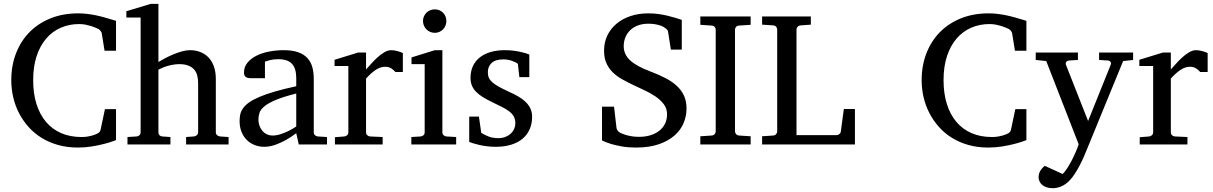

<svg xmlns="http://www.w3.org/2000/svg" viewBox="-20 -757 6358 1006"><path d="M587.9 -22.9Q585.9 -22 568.8 -15.9Q551.8 -9.8 524.4 -2.7Q497.1 4.4 461.7 10.3Q426.3 16.1 388.2 16.1Q332 16.1 284.4 2.7Q236.8 -10.7 198 -34.7Q159.2 -58.6 129.6 -91.8Q100.1 -125 79.8 -164.1Q59.6 -203.1 49.3 -247.1Q39.1 -291 39.1 -336.9Q39.1 -414.6 64.5 -479Q89.8 -543.5 135.7 -589.6Q181.6 -635.7 246.1 -661.4Q310.5 -687 389.2 -687Q413.6 -687 436.3 -684.3Q459 -681.6 482.4 -676.8Q505.9 -671.9 531.7 -664.6Q557.6 -657.2 587.9 -647.9V-491.2H527.8L513.2 -582Q512.2 -588.9 506.3 -595.7Q500.5 -602.5 496.1 -605Q490.2 -607.4 480.7 -611.8Q471.2 -616.2 458 -620.4Q444.8 -624.5 428.7 -627.7Q412.6 -630.9 394 -630.9Q342.8 -630.9 298.8 -611.8Q254.9 -592.8 222.7 -555.7Q190.4 -518.6 172.1 -463.6Q153.8 -408.7 153.8 -336.9Q153.8 -267.1 171.1 -211.9Q188.5 -156.7 221.2 -118.2Q253.9 -79.6 300.8 -59.3Q347.7 -39.1 407.2 -39.1Q424.8 -39.1 439.2 -41.5Q453.6 -43.9 464.4 -47.1Q475.1 -50.3 481 -53Q486.8 -55.7 487.8 -56.2Q495.6 -59.1 500.5 -64.5Q505.4 -69.8 506.8 -76.2L529.8 -185.1H587.9Z M955.1 0V-39.1L996.1 -42Q1004.9 -43 1011.5 -48.8Q1018.1 -54.7 1018.1 -64V-321.8Q1018.1 -343.3 1013.4 -361.3Q1008.8 -379.4 997.3 -392.6Q985.8 -405.8 966.8 -413.3Q947.8 -420.9 918.9 -420.9Q905.8 -420.9 891.1 -418.7Q876.5 -416.5 862.1 -412.6Q847.7 -408.7 834.2 -403.3Q820.8 -397.9 810.1 -392.1V-64Q810.1 -54.7 815.4 -48.8Q820.8 -43 830.1 -42L873 -39.1V0H647.9V-39.1L695.8 -42Q705.1 -43 710.9 -48.8Q716.8 -54.7 716.8 -64V-665H642.1V-698.2L770 -736.8H810.1V-432.1Q823.7 -440.4 843.8 -451.2Q863.8 -461.9 886.5 -471.4Q909.2 -481 932.4 -487.5Q955.6 -494.1 975.1 -494.1Q1003.9 -494.1 1028.6 -484.9Q1053.2 -475.6 1071.5 -457Q1089.8 -438.5 1100.3 -409.9Q1110.8 -381.3 1110.8 -342.8V-64Q1110.8 -54.7 1117.4 -48.8Q1124 -43 1132.8 -42L1177.7 -39.1V0Z M1532.2 -267.1Q1464.8 -250 1425.3 -233.4Q1385.7 -216.8 1365.5 -200Q1345.2 -183.1 1339.6 -165.8Q1334 -148.4 1334 -129.9Q1334 -114.3 1339.1 -99.4Q1344.2 -84.5 1353.8 -72.8Q1363.3 -61 1377.2 -54Q1391.1 -46.9 1409.2 -46.9Q1429.2 -46.9 1450.9 -54.2Q1472.7 -61.5 1490.7 -70.3Q1511.7 -80.6 1532.2 -94.2ZM1545.4 0 1532.2 -59.1Q1505.9 -39.1 1478 -23.4Q1465.8 -16.6 1452.1 -10.3Q1438.5 -3.9 1424.1 1.2Q1409.7 6.3 1394.8 9.3Q1379.9 12.2 1365.2 12.2Q1337.9 12.2 1314.2 2.9Q1290.5 -6.3 1272.9 -23.9Q1255.4 -41.5 1245.4 -66.4Q1235.4 -91.3 1235.4 -123Q1235.4 -141.6 1239 -158.2Q1242.7 -174.8 1253.9 -190.4Q1265.1 -206.1 1285.4 -220.5Q1305.7 -234.9 1338.6 -249Q1371.6 -263.2 1419.2 -277.1Q1466.8 -291 1532.2 -305.2V-348.1Q1532.2 -398.4 1509.8 -422.6Q1487.3 -446.8 1439 -446.8Q1412.6 -446.8 1394 -441.9Q1375.5 -437 1368.2 -434.1V-347.2H1295.4Q1288.6 -347.2 1282 -348.1Q1275.4 -349.1 1270 -352.3Q1264.6 -355.5 1261.5 -361.1Q1258.3 -366.7 1258.3 -376Q1258.3 -406.7 1276.9 -429Q1295.4 -451.2 1325.2 -465.8Q1355 -480.5 1392.1 -487.3Q1429.2 -494.1 1466.3 -494.1Q1512.7 -494.1 1543.2 -482.9Q1573.7 -471.7 1591.6 -451.7Q1609.4 -431.6 1616.7 -404.3Q1624 -377 1624 -344.2V-64Q1624 -54.7 1630.1 -48.8Q1636.2 -43 1645 -42L1693.4 -39.1V0Z M2051.8 -379.9Q2042 -391.1 2029.3 -399.2Q2016.6 -407.2 1998 -407.2Q1973.6 -407.2 1948.7 -390.9Q1923.8 -374.5 1897.9 -345.2V-64Q1897.9 -54.7 1903.8 -48.8Q1909.7 -43 1918.9 -42L1984.9 -39.1V0H1734.9V-38.1L1784.2 -42Q1793 -43 1799.1 -48.8Q1805.2 -54.7 1805.2 -64V-411.1H1732.9V-443.8L1856.9 -481.9H1897.9V-393.1Q1908.7 -404.8 1924.1 -422.1Q1939.5 -439.5 1957 -455.6Q1974.6 -471.7 1993.4 -482.9Q2012.2 -494.1 2029.8 -494.1Q2037.6 -494.1 2046.4 -492.7Q2055.2 -491.2 2063.5 -489Q2071.8 -486.8 2078.9 -484.1Q2085.9 -481.4 2090.8 -479V-379.9Z M2135.3 0V-39.1L2184.1 -42Q2193.4 -43 2199.2 -48.8Q2205.1 -54.7 2205.1 -64V-420.9H2136.2V-456.1L2258.3 -494.1H2297.9V-64Q2297.9 -54.7 2304 -48.8Q2310.1 -43 2318.8 -42L2370.1 -39.1V0ZM2318.8 -647Q2318.8 -634.3 2314.2 -622.8Q2309.6 -611.3 2301.3 -603Q2293 -594.7 2282 -589.8Q2271 -585 2258.3 -585Q2245.6 -585 2234.1 -589.8Q2222.7 -594.7 2214.4 -603Q2206.1 -611.3 2201.2 -622.8Q2196.3 -634.3 2196.3 -647Q2196.3 -659.7 2201.2 -670.9Q2206.1 -682.1 2214.4 -690.4Q2222.7 -698.7 2234.1 -703.4Q2245.6 -708 2258.3 -708Q2271 -708 2282 -703.4Q2293 -698.7 2301.3 -690.4Q2309.6 -682.1 2314.2 -670.9Q2318.8 -659.7 2318.8 -647Z M2768.1 -145Q2768.1 -108.4 2754.9 -79.1Q2741.7 -49.8 2717.3 -29.5Q2692.9 -9.3 2657.2 1.5Q2621.6 12.2 2577.1 12.2Q2554.2 12.2 2532.5 9.5Q2510.7 6.8 2492.4 2.7Q2474.1 -1.5 2460 -5.9Q2445.8 -10.3 2438.5 -13.2V-146H2489.3L2501.5 -61Q2516.6 -51.3 2538.8 -42.2Q2561 -33.2 2590.3 -33.2Q2611.8 -33.2 2628.4 -39.8Q2645 -46.4 2656.5 -57.1Q2668 -67.9 2674.1 -81.8Q2680.2 -95.7 2680.2 -110.8Q2680.2 -131.8 2671.9 -146.7Q2663.6 -161.6 2647.9 -173.6Q2632.3 -185.5 2609.6 -196.8Q2586.9 -208 2558.1 -222.2Q2530.8 -235.4 2509.8 -248.3Q2488.8 -261.2 2474.4 -276.1Q2460 -291 2452.6 -308.8Q2445.3 -326.7 2445.3 -349.1Q2445.3 -382.3 2457.3 -409.2Q2469.2 -436 2492.2 -454.8Q2515.1 -473.6 2548.6 -483.9Q2582 -494.1 2625.5 -494.1Q2647.5 -494.1 2667.5 -491.7Q2687.5 -489.3 2704.1 -485.8Q2720.7 -482.4 2733.4 -478.5Q2746.1 -474.6 2753.4 -471.2V-353H2701.2L2693.4 -422.9Q2682.6 -431.2 2661.6 -438.5Q2640.6 -445.8 2617.2 -445.8Q2575.7 -445.8 2555.9 -427Q2536.1 -408.2 2536.1 -378.9Q2536.1 -361.8 2541.7 -349.1Q2547.4 -336.4 2560.3 -325.2Q2573.2 -314 2594.5 -302.2Q2615.7 -290.5 2647.5 -275.9Q2673.8 -264.2 2695.8 -251.5Q2717.8 -238.8 2733.9 -223.1Q2750 -207.5 2759 -188.5Q2768.1 -169.4 2768.1 -145Z M3577.1 -188Q3577.1 -149.9 3562.3 -113.3Q3547.4 -76.7 3515.1 -47.9Q3482.9 -19 3432.6 -1.5Q3382.3 16.1 3312 16.1Q3271 16.1 3238.5 10.3Q3206.1 4.4 3182.6 -2.4Q3155.8 -10.7 3134.3 -21V-198.2H3197.3L3210.4 -85Q3211.4 -79.1 3216.6 -72.3Q3221.7 -65.4 3227.1 -63L3235.4 -58.6Q3242.7 -55.2 3255.4 -51Q3268.1 -46.9 3286.4 -43.5Q3304.7 -40 3328.1 -40Q3359.9 -40 3387 -48.1Q3414.1 -56.2 3433.6 -71.3Q3453.1 -86.4 3464.1 -108.4Q3475.1 -130.4 3475.1 -158.2Q3475.1 -188.5 3457.8 -211.2Q3440.4 -233.9 3414.3 -251.7Q3388.2 -269.5 3357.4 -283.7Q3326.7 -297.9 3299.3 -311Q3268.6 -325.7 3240.5 -341.3Q3212.4 -356.9 3191.2 -377.4Q3169.9 -397.9 3157.5 -425.5Q3145 -453.1 3145 -491.2Q3145 -535.6 3162.6 -571.8Q3180.2 -607.9 3211.2 -633.5Q3242.2 -659.2 3284.4 -673.1Q3326.7 -687 3376 -687Q3404.3 -687 3429.4 -683.6Q3454.6 -680.2 3476.3 -675Q3498 -669.9 3516.8 -664.1Q3535.6 -658.2 3552.2 -652.8V-497.1H3495.1L3480 -592.8Q3479 -597.7 3474.4 -602.5Q3469.7 -607.4 3465.3 -609.9Q3464.4 -610.4 3459 -614.3Q3453.6 -618.2 3443.1 -622.1Q3432.6 -626 3416.3 -629.4Q3399.9 -632.8 3377.4 -632.8Q3347.2 -632.8 3323.2 -624Q3299.3 -615.2 3282.7 -599.4Q3266.1 -583.5 3257.1 -562Q3248 -540.5 3248 -515.1Q3248 -492.2 3257.1 -473.4Q3266.1 -454.6 3283.9 -438.7Q3301.8 -422.9 3327.6 -409.2Q3353.5 -395.5 3387.2 -382.8Q3432.6 -365.7 3468 -347.2Q3503.4 -328.6 3527.6 -305.7Q3551.8 -282.7 3564.5 -254.2Q3577.1 -225.6 3577.1 -188Z M3649.4 0V-43L3709 -46.9Q3719.7 -47.9 3724.9 -54.7Q3730 -61.5 3730 -68.8V-602.1Q3730 -609.4 3724.9 -615.7Q3719.7 -622.1 3709 -623L3649.4 -627V-670.9H3913.1V-627L3852.1 -623Q3841.8 -622.1 3836.4 -615.7Q3831.1 -609.4 3831.1 -602.1V-68.8Q3831.1 -61.5 3836.4 -54.7Q3841.8 -47.9 3852.1 -46.9L3913.1 -43V0Z M3973.1 0V-43L4031.2 -46.9Q4042 -47.9 4047.1 -54.7Q4052.2 -61.5 4052.2 -68.8V-602.1Q4052.2 -609.4 4047.1 -616.2Q4042 -623 4031.2 -624L3973.1 -627.9V-670.9H4228.5V-627.9L4175.3 -624Q4164.6 -623 4158.9 -616.2Q4153.3 -609.4 4153.3 -602.1V-48.8H4363.3Q4370.1 -48.8 4377.2 -54Q4384.3 -59.1 4385.3 -65.9L4401.4 -186H4459.5V0Z M5357.9 -22.9Q5356 -22 5338.9 -15.9Q5321.8 -9.8 5294.4 -2.7Q5267.1 4.4 5231.7 10.3Q5196.3 16.1 5158.2 16.1Q5102.1 16.1 5054.4 2.7Q5006.8 -10.7 4968 -34.7Q4929.2 -58.6 4899.7 -91.8Q4870.1 -125 4849.9 -164.1Q4829.6 -203.1 4819.3 -247.1Q4809.1 -291 4809.1 -336.9Q4809.1 -414.6 4834.5 -479Q4859.9 -543.5 4905.8 -589.6Q4951.7 -635.7 5016.1 -661.4Q5080.6 -687 5159.2 -687Q5183.6 -687 5206.3 -684.3Q5229 -681.6 5252.4 -676.8Q5275.9 -671.9 5301.8 -664.6Q5327.6 -657.2 5357.9 -647.9V-491.2H5297.9L5283.2 -582Q5282.2 -588.9 5276.4 -595.7Q5270.5 -602.5 5266.1 -605Q5260.3 -607.4 5250.7 -611.8Q5241.2 -616.2 5228 -620.4Q5214.8 -624.5 5198.7 -627.7Q5182.6 -630.9 5164.1 -630.9Q5112.8 -630.9 5068.8 -611.8Q5024.9 -592.8 4992.7 -555.7Q4960.4 -518.6 4942.1 -463.6Q4923.8 -408.7 4923.8 -336.9Q4923.8 -267.1 4941.2 -211.9Q4958.5 -156.7 4991.2 -118.2Q5023.9 -79.6 5070.8 -59.3Q5117.7 -39.1 5177.2 -39.1Q5194.8 -39.1 5209.2 -41.5Q5223.6 -43.9 5234.4 -47.1Q5245.1 -50.3 5251 -53Q5256.8 -55.7 5257.8 -56.2Q5265.6 -59.1 5270.5 -64.5Q5275.4 -69.8 5276.9 -76.2L5299.8 -185.1H5357.9Z M5864.7 -437 5672.9 30.8Q5668 43 5659.2 63.5Q5650.4 84 5638.4 107.2Q5626.5 130.4 5612.1 152.8Q5597.7 175.3 5582 190.9Q5564 209 5542.2 219Q5520.5 229 5495.1 229Q5477.5 229 5463.9 224.4Q5450.2 219.7 5440.9 211.9Q5431.6 204.1 5426.8 193.6Q5421.9 183.1 5421.9 171.9Q5421.9 154.8 5429.4 140.4Q5437 126 5454.1 111.8L5547.9 154.8Q5560.1 142.6 5572.8 122.8Q5585.4 103 5596.7 81.1Q5607.9 59.1 5617.2 37.4Q5626.5 15.6 5631.8 -1L5461.9 -437L5406.7 -442.9V-481.9H5627.9V-442.9L5580.1 -439.9Q5571.8 -439 5566.9 -432.6Q5562 -426.3 5564.9 -418L5681.2 -123L5799.8 -418Q5803.2 -425.8 5798.8 -432.4Q5794.4 -439 5786.1 -439.9L5738.8 -442.9V-481.9H5917V-442.9Z M6268.6 -379.9Q6258.8 -391.1 6246.1 -399.2Q6233.4 -407.2 6214.8 -407.2Q6190.4 -407.2 6165.5 -390.9Q6140.6 -374.5 6114.7 -345.2V-64Q6114.7 -54.7 6120.6 -48.8Q6126.5 -43 6135.7 -42L6201.7 -39.1V0H5951.7V-38.1L6001 -42Q6009.8 -43 6015.9 -48.8Q6022 -54.7 6022 -64V-411.1H5949.7V-443.8L6073.7 -481.9H6114.7V-393.1Q6125.5 -404.8 6140.9 -422.1Q6156.2 -439.5 6173.8 -455.6Q6191.4 -471.7 6210.2 -482.9Q6229 -494.1 6246.6 -494.1Q6254.4 -494.1 6263.2 -492.7Q6272 -491.2 6280.3 -489Q6288.6 -486.8 6295.7 -484.1Q6302.7 -481.4 6307.6 -479V-379.9Z"/></svg>

Font: Charis SIL Cyr
Style: Regular
Weight: 400
Foundry: SIL International
Version: Version 5.000